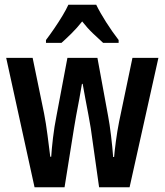

<svg xmlns="http://www.w3.org/2000/svg" viewBox="-20 -837 691 806"><path d="M361 -299Q358 -318 351.5 -353Q345 -388 338 -424.5Q331 -461 327 -485H324Q320 -459 313 -422Q306 -385 299.5 -350.5Q293 -316 291 -301L251 -51H125L6 -594H117L165 -361Q173 -320 179.5 -269.5Q186 -219 191 -179H195Q197 -212 202.5 -258.5Q208 -305 217 -350L263 -594H389L434 -349Q440 -318 446 -268.5Q452 -219 455 -178H459Q461 -202 466.5 -244Q472 -286 480 -326L536 -594H645L524 -51H396ZM384 -817Q400 -784 425.5 -744Q451 -704 478 -669V-657H413Q394 -674 370 -697Q346 -720 325 -747Q303 -719 279 -695.5Q255 -672 238 -657H173V-669Q189 -690 207.5 -717Q226 -744 242 -770.5Q258 -797 267 -817Z"/></svg>

Font: Noto Sans Tamil UI ExtraCondensed SemiBold
Style: Regular
Weight: 600
Width: 2
Designer: Jelle Bosma - Monotype Design Team
Foundry: Monotype Imaging Inc.
Version: Version 2.004; ttfautohint (v1.8.4.7-5d5b)